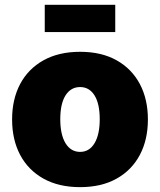

<svg xmlns="http://www.w3.org/2000/svg" viewBox="-20 -768 665 798"><path d="M313 9.8Q224.1 9.8 160.6 -25.6Q97.2 -61 63.7 -124.3Q30.3 -187.5 30.3 -271.5Q30.3 -355.5 63.7 -418.7Q97.2 -481.9 160.6 -517.3Q224.1 -552.7 313 -552.7Q401.9 -552.7 464.8 -517.3Q527.8 -481.9 561.3 -418.7Q594.7 -355.5 594.7 -271.5Q594.7 -187.5 561.3 -124.3Q527.8 -61 464.8 -25.6Q401.9 9.8 313 9.8ZM313 -136.7Q351.1 -136.7 372.8 -172.6Q394.5 -208.5 394.5 -272.5Q394.5 -336.9 372.8 -371.6Q351.1 -406.2 313 -406.2Q274.4 -406.2 252.4 -371.6Q230.5 -336.9 230.5 -272.5Q230.5 -208.5 252.4 -172.6Q274.4 -136.7 313 -136.7ZM459 -748V-634.8H166V-748Z"/></svg>

Font: Inter Black
Style: Regular
Weight: 900
Designer: Rasmus Andersson
Foundry: rsms
Version: Version 4.000;git-a52131595